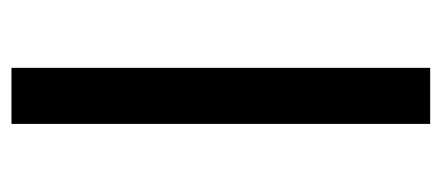

<svg xmlns="http://www.w3.org/2000/svg" viewBox="-232 -518 751 326"><g transform="rotate(90 143.0 -355.5)"><path d="M190.9 -710.9V0H95.7V-710.9Z"/></g></svg>

Font: Bert Sans Medium
Style: Regular
Weight: 500
Designer: Christian Robertson, Adam Twardoch, & Cristiano Sobral
Foundry: Google
Version: Version 12.135;January 10, 2020;FontCreator 12.0.0.2547 64-b